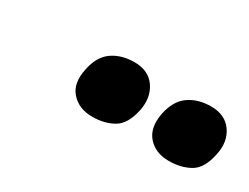

<svg xmlns="http://www.w3.org/2000/svg" viewBox="-33 -902 665 512"><g transform="rotate(30 300.0 -646.0)"><path d="M487.5 -554.5Q446.5 -554.5 423.2 -580.8Q400 -607 409 -654Q418 -698 445.8 -717.5Q473.5 -737 513.5 -737Q557 -737 578 -707Q599 -677 590 -635Q580.5 -586.5 553 -570.5Q525.5 -554.5 487.5 -554.5ZM251.5 -554.5Q211 -554.5 187.2 -580.8Q163.5 -607 173.5 -654Q182 -698 209.8 -717.5Q237.5 -737 277.5 -737Q321 -737 341.8 -707Q362.5 -677 354.5 -635Q344.5 -586.5 317 -570.5Q289.5 -554.5 251.5 -554.5Z"/></g></svg>

Font: Commissioner ExtraBold
Style: Italic
Weight: 800
Italic angle: -12°
Designer: Kostas Bartsokas
Foundry: Kostas Bartsokas
Version: Version 1.000; ttfautohint (v1.8.3)